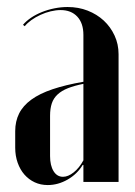

<svg xmlns="http://www.w3.org/2000/svg" viewBox="-20 -524 389 553"><path d="M23.8 -98.5Q23.8 -75.2 30.9 -55.2Q38 -35.2 50.5 -21Q63 -6.8 80 1.1Q97 9 117.5 9Q147.2 9 174.9 -6.9Q202.5 -22.8 218.2 -49H220.2V-27.5V0H321.5V-368Q321.5 -396.8 310 -421.6Q298.5 -446.5 278.8 -464.8Q259 -483 232.5 -493.4Q206 -503.8 174.5 -503.8Q156 -503.8 136.9 -500Q117.8 -496.2 100.5 -489.2Q83.2 -482.2 69.2 -472.8Q55.2 -463.2 46.2 -452.5L51.2 -448.5Q58.5 -457.5 70.2 -466Q82 -474.5 96.4 -481.1Q110.8 -487.8 126 -491.4Q141.2 -495 154.5 -495Q185 -495 202.6 -476.1Q220.2 -457.2 220.2 -423.5V-288.5Q168.5 -279.5 131.4 -267Q94.2 -254.5 70.2 -237Q46.2 -219.5 35 -197Q23.8 -174.5 23.8 -146.2ZM161.5 -14.8Q144.2 -14.8 134.2 -31.1Q124.2 -47.5 124.2 -74.5V-190.5Q124.2 -211.2 129.2 -226.2Q134.2 -241.2 145.9 -252Q157.5 -262.8 175.8 -270Q194 -277.2 220.2 -282.5V-62.2Q208.2 -40.2 192.2 -27.5Q176.2 -14.8 161.5 -14.8Z"/></svg>

Font: Moniqa Black
Style: Regular
Weight: 900
Designer: Rajesh Rajput
Foundry: Rajesh Rajput
Version: Version 1.000